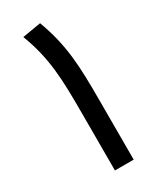

<svg xmlns="http://www.w3.org/2000/svg" viewBox="-169 -693 611 745"><g transform="rotate(-30 136.5 -320.0)"><path d="M65 -626C112 -504 114 -404 114 -262V0H198V-271C198 -417 195 -514 148 -640Z"/></g></svg>

Font: FiraGO Unicode
Style: Regular
Weight: 400
Designer: bBox Type
Foundry: bBox Type GmbH
Version: Version 1.001;PS 001.001;hotconv 1.0.88;makeotf.lib2.5.64775